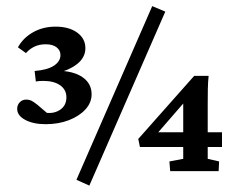

<svg xmlns="http://www.w3.org/2000/svg" viewBox="-20 -550 760 617"><path d="M163.1 -322.8Q215.8 -322.3 245.1 -302Q274.4 -281.7 274.4 -247.1Q274.4 -220.2 254.6 -198.5Q234.9 -176.8 201.4 -163.8Q168 -150.9 126.5 -150.9Q86.9 -150.9 61 -164.8Q35.2 -178.7 35.2 -200.2Q35.2 -212.9 43.5 -221.4Q51.8 -230 64.5 -230Q73.2 -230 80.6 -226.6Q87.9 -223.1 100.1 -213.4L139.6 -179.7L118.2 -189.5Q148.4 -182.1 170.9 -195.8Q193.4 -209.5 193.4 -237.3Q193.4 -261.7 173.3 -275.9Q153.3 -290 119.1 -290Q104 -290 95.2 -288.1L91.3 -321.8Q134.3 -325.7 154.3 -339.6Q174.3 -353.5 174.3 -373Q174.3 -388.2 161.9 -397.9Q149.4 -407.7 127 -407.7Q106 -407.7 90.1 -399.9Q74.2 -392.1 63.5 -379.4L37.6 -397.9Q54.2 -428.2 86.2 -446.3Q118.2 -464.4 158.2 -464.4Q201.7 -464.4 228 -445.3Q254.4 -426.3 254.4 -395Q254.4 -364.7 226.6 -343.3Q198.7 -321.8 150.4 -312.5ZM225.6 27.8 469.2 -530.3 511.2 -512.7 267.1 46.4ZM647.5 -39.6 684.1 -31.2 682.6 0H526.9L524.4 -31.2L568.8 -39.6V-229.5L578.1 -228L480.5 -115.7L482.4 -125H693.4V-77.6H429.7L424.3 -103.5L604 -306.2H650.4Q648.4 -287.6 647.9 -263.7Q647.5 -239.7 647.5 -215.3Z"/></svg>

Font: Lateef Medium
Style: Regular
Weight: 500
Designer: SIL International
Foundry: SIL International
Version: Version 4.200